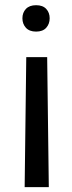

<svg xmlns="http://www.w3.org/2000/svg" viewBox="-20 -558 284 753"><path d="M83 -334 76.7 175.8H171.4L165 -334ZM174.8 -486.3C174.8 -501 170.3 -513.2 161.4 -522.9C152.4 -532.7 139.2 -537.6 121.6 -537.6C104 -537.6 90.7 -532.7 81.5 -522.9C72.4 -513.2 67.9 -501 67.9 -486.3C67.9 -471.7 72.4 -459.3 81.5 -449.2C90.7 -439.1 104 -434.1 121.6 -434.1C139.2 -434.1 152.4 -439.1 161.4 -449.2C170.3 -459.3 174.8 -471.7 174.8 -486.3Z"/></svg>

Font: Roboto1
Style: rg
Weight: 400
Designer: Google
Version: Version 2.137; 2017